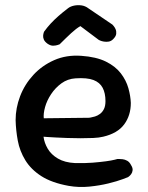

<svg xmlns="http://www.w3.org/2000/svg" viewBox="-20 -716 580 750"><path d="M248 10Q182 -2 141.5 -28Q101 -54 79 -90Q57 -126 49.5 -166.5Q42 -207 41 -247Q41 -294 58.5 -340Q76 -386 110 -423Q144 -460 191.5 -481Q239 -502 297 -498Q356 -494 393.5 -475.5Q431 -457 452 -429.5Q473 -402 481.5 -371.5Q490 -341 491 -314Q491 -265 465 -230Q439 -195 383 -182Q367 -178 344 -177Q321 -176 294.5 -176Q268 -176 242.5 -177Q217 -178 196.5 -179Q176 -180 163 -181Q150 -182 150 -182Q153 -158 166.5 -135Q180 -112 206.5 -96.5Q233 -81 273 -79Q311 -78 341.5 -80.5Q372 -83 394 -86Q416 -89 427.5 -92Q439 -95 439 -95Q439 -95 444.5 -95Q450 -95 459 -94Q468 -93 477 -88Q486 -83 492 -71Q499 -60 498 -51Q497 -42 492.5 -36Q488 -30 484 -27Q480 -24 480 -24Q480 -24 459 -16Q438 -8 403.5 0.5Q369 9 328.5 13Q288 17 248 10ZM151 -254 328 -256Q328 -256 334.5 -257Q341 -258 351 -261Q361 -264 370.5 -271Q380 -278 386 -290Q392 -302 392 -321Q392 -352 381 -373Q370 -394 345 -403.5Q320 -413 275 -410Q244 -408 220 -390.5Q196 -373 179.5 -348Q163 -323 156 -297.5Q149 -272 151 -254ZM166 -545Q155 -553 151.5 -561Q148 -569 148.5 -576Q149 -583 150.5 -587.5Q152 -592 152 -592Q165 -610 178.5 -624.5Q192 -639 208.5 -653.5Q225 -668 246 -684Q255 -691 269 -694Q283 -697 298 -695Q313 -693 326 -683L419 -620Q419 -620 423.5 -615Q428 -610 431.5 -602Q435 -594 434 -584Q433 -574 422 -563Q414 -555 404.5 -553.5Q395 -552 386 -553.5Q377 -555 371.5 -557.5Q366 -560 366 -560L294 -614Q278 -605 258 -586.5Q238 -568 213 -543Q213 -543 206 -540.5Q199 -538 188.5 -537.5Q178 -537 166 -545Z"/></svg>

Font: Sour Gummy Medium
Style: Regular
Weight: 500
Designer: Stefie Justprince
Foundry: Eifetstype
Version: Version 1.000